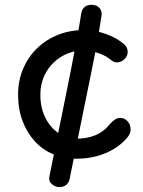

<svg xmlns="http://www.w3.org/2000/svg" viewBox="-20 -782 586 785"><path d="M489 -600Q496 -593 499 -585.5Q502 -578 502 -570Q502 -559 496 -549Q490 -539 479.5 -533Q469 -527 457 -527Q449 -527 443 -530.5Q437 -534 426 -543Q407 -557 377 -566.5Q347 -576 322 -576Q288 -576 256 -563Q224 -550 199 -526Q174 -502 159.5 -468.5Q145 -435 145 -395Q145 -341 165.5 -300.5Q186 -260 219.5 -237.5Q253 -215 290 -215Q337 -215 371 -229.5Q405 -244 427 -272Q451 -300 471 -300Q489 -300 501.5 -286.5Q514 -273 514 -253Q514 -235 500 -219Q477 -192 445.5 -173Q414 -154 375.5 -143.5Q337 -133 291 -133Q242 -133 198.5 -151Q155 -169 123 -203.5Q91 -238 72.5 -286.5Q54 -335 54 -395Q54 -453 74.5 -501Q95 -549 131.5 -584.5Q168 -620 217 -639.5Q266 -659 322 -659Q369 -659 413.5 -643Q458 -627 489 -600ZM312 -726Q315 -747 329 -755.5Q343 -764 359 -762Q376 -761 387 -749Q398 -737 395 -717Q389 -677 378.5 -617.5Q368 -558 353.5 -487Q339 -416 323.5 -340Q308 -264 293 -190Q278 -116 265 -52Q261 -32 248 -24Q235 -16 219 -17Q203 -19 190.5 -30.5Q178 -42 182 -61Q195 -125 210 -199Q225 -273 240.5 -349Q256 -425 270 -496Q284 -567 295 -626.5Q306 -686 312 -726Z"/></svg>

Font: Playpen Sans
Style: Regular
Weight: 400
Designer: Laura Meseguer, Veronika Burian, José Scaglione, Kostas Bartsokas, Vera Evstafieva, Tom Grace, Yorlmar Campos
Foundry: TypeTogether
Version: Version 2.000